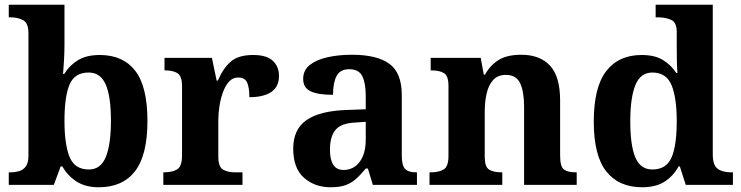

<svg xmlns="http://www.w3.org/2000/svg" viewBox="-20 -780 3128 810"><path d="M397 10Q340 10 302.5 -14.5Q265 -39 243 -78H236L207 0H17V-53H24Q43 -53 60.5 -58Q78 -63 89 -78Q100 -93 100 -123V-640Q100 -683 77.5 -695Q55 -707 23 -707H17V-760H252V-589Q252 -562 250 -525.5Q248 -489 246 -468H251Q272 -503 308 -525.5Q344 -548 401 -548Q499 -548 550.5 -481.5Q602 -415 602 -270Q602 -125 549.5 -57.5Q497 10 397 10ZM355 -65Q405 -65 426.5 -118Q448 -171 448 -271Q448 -373 426 -423.5Q404 -474 354 -474Q295 -474 273.5 -423.5Q252 -373 252 -270Q252 -171 273.5 -118Q295 -65 355 -65Z M669 0V-53H673Q707 -53 727.5 -65.5Q748 -78 748 -125V-415Q748 -459 729 -471Q710 -483 677 -483H674V-536H874L894 -440H899Q922 -493 954 -520.5Q986 -548 1048 -548Q1105 -548 1131 -523.5Q1157 -499 1157 -460Q1157 -414 1124.5 -392Q1092 -370 1032 -370Q1032 -411 1022.5 -432Q1013 -453 985 -453Q962 -453 946.5 -436Q931 -419 921 -392Q911 -365 906 -333.5Q901 -302 901 -273V-120Q901 -76 921 -64.5Q941 -53 971 -53H1003V0Z M1374 10Q1308 10 1262.5 -30Q1217 -70 1217 -153Q1217 -234 1272.5 -273Q1328 -312 1441 -316L1523 -319V-374Q1523 -429 1508.5 -458.5Q1494 -488 1453 -488Q1415 -488 1400 -459.5Q1385 -431 1385 -380Q1321 -380 1290 -395Q1259 -410 1259 -447Q1259 -484 1287 -506Q1315 -528 1361.5 -538.5Q1408 -549 1465 -549Q1570 -549 1622.5 -511Q1675 -473 1675 -379V-124Q1675 -83 1688.5 -68Q1702 -53 1735 -53H1739V0H1553L1532 -69H1523Q1501 -42 1481 -24.5Q1461 -7 1436.5 1.5Q1412 10 1374 10ZM1429 -63Q1472 -63 1497.5 -97.5Q1523 -132 1523 -191V-266L1478 -263Q1418 -260 1395 -231.5Q1372 -203 1372 -149Q1372 -63 1429 -63Z M1792 0V-53H1798Q1831 -53 1851.5 -65Q1872 -77 1872 -122V-418Q1872 -460 1853 -471.5Q1834 -483 1801 -483H1797V-536H2008L2021 -465H2026Q2049 -506 2084.5 -527.5Q2120 -549 2179 -549Q2258 -549 2300.5 -503Q2343 -457 2343 -356V-124Q2343 -77 2359 -65Q2375 -53 2409 -53H2413V0H2191V-329Q2191 -393 2174.5 -428.5Q2158 -464 2114 -464Q2080 -464 2060.5 -442.5Q2041 -421 2033 -385.5Q2025 -350 2025 -309V-118Q2025 -76 2043.5 -64.5Q2062 -53 2095 -53H2099V0Z M2689 10Q2591 10 2538 -56.5Q2485 -123 2485 -267Q2485 -412 2537.5 -480Q2590 -548 2687 -548Q2743 -548 2777.5 -526.5Q2812 -505 2833 -472H2838Q2836 -495 2835.5 -526Q2835 -557 2835 -584V-645Q2835 -686 2811 -696.5Q2787 -707 2754 -707H2746V-760H2987V-129Q2987 -83 3007.5 -68Q3028 -53 3064 -53H3072V0H2873L2848 -78H2843Q2820 -37 2783.5 -13.5Q2747 10 2689 10ZM2732 -65Q2791 -65 2813 -115.5Q2835 -166 2835 -269Q2835 -368 2813 -421Q2791 -474 2732 -474Q2682 -474 2660.5 -421Q2639 -368 2639 -268Q2639 -166 2660.5 -115.5Q2682 -65 2732 -65Z"/></svg>

Font: Noto Serif Ethiopic
Style: Bold
Weight: 700
Designer: Monotype Design Team
Foundry: Monotype Imaging Inc.
Version: Version 2.102; ttfautohint (v1.8.4.7-5d5b)